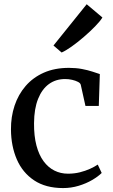

<svg xmlns="http://www.w3.org/2000/svg" viewBox="-20 -898 546 928"><path d="M285 11Q201 11 145 -26.2Q89 -63.5 61.2 -127.8Q33.5 -192 33 -272Q32.5 -333.5 50.5 -387.5Q68.5 -441.5 104 -482.5Q139.5 -523.5 192 -546.8Q244.5 -570 313.5 -570Q347.5 -570 376.2 -564.5Q405 -559 426.8 -551.8Q448.5 -544.5 462.5 -540L457.5 -386H393L370.5 -487.5Q369 -496 357 -502.2Q345 -508.5 328.5 -512.2Q312 -516 295 -516Q250 -516 216.5 -491.8Q183 -467.5 164 -420Q145 -372.5 144.5 -302.5Q144 -240.5 156.2 -194.5Q168.5 -148.5 190.8 -118.5Q213 -88.5 243 -73.5Q273 -58.5 308.5 -58.5Q339 -58.5 366 -65.2Q393 -72 415 -82Q437 -92 452.5 -102.5L471.5 -62Q454.5 -45 425.5 -28Q396.5 -11 360.2 0Q324 11 285 11ZM277.5 -644.5 238.5 -678 399 -877.5 475 -813.5Q464.5 -796 440 -770.8Q415.5 -745.5 385.2 -719.5Q355 -693.5 326.5 -673.2Q298 -653 278.5 -644.5Z"/></svg>

Font: Merriweather Light 18pt
Style: Regular
Weight: 400
Version: Version 2.100